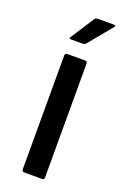

<svg xmlns="http://www.w3.org/2000/svg" viewBox="-128 -677 465 719"><g transform="rotate(20 104.5 -317.5)"><path d="M149 -9Q149 0 140 0H69Q60 0 60 -9V-463Q60 -472 69 -472H140Q149 -472 149 -463ZM64 -528Q57 -528 57 -530.5Q57 -533 61 -539L119 -629Q123 -635 135 -635H195Q200 -635 201.5 -632.5Q203 -630 198 -625L122 -533Q119 -530 116 -529Q113 -528 108 -528Z"/></g></svg>

Font: Glory Medium
Style: Regular
Weight: 500
Designer: Robert Leuschke
Foundry: Robert Leuschke
Version: Version 1.011